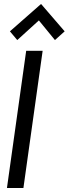

<svg xmlns="http://www.w3.org/2000/svg" viewBox="-20 -948 346 968"><path d="M187 -928 30 -790 67 -746 176 -845 257 -746 306 -790ZM112 -692 15 0H98L195 -692Z"/></svg>

Font: Cantarell
Style: Oblique
Weight: 400
Italic angle: -8°
Designer: Dave Crossland
Version: Version 0.024